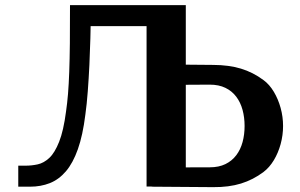

<svg xmlns="http://www.w3.org/2000/svg" viewBox="-20 -738 1185 759"><path d="M598.1 -76 809.1 -76.6Q845.1 -76.6 871.1 -89.3Q897.1 -102 914 -124.4Q930.9 -146.7 938.9 -176.4Q946.9 -206 946.9 -239.9Q946.9 -273.8 938.9 -303.4Q930.9 -333.1 914 -355.6Q897.1 -378.1 871.1 -390.7Q845.1 -403.4 809.1 -403.4L688.9 -402.7L655.2 -482.9L822.9 -481.4Q884.9 -481.1 932.5 -466.7Q980.2 -452.3 1021.8 -421.3Q1045.2 -404.1 1062.5 -375.1Q1079.8 -346.2 1089.4 -311.2Q1099 -276.2 1099 -239.9Q1099 -203.6 1089.4 -168.4Q1079.8 -133.3 1062.5 -104.7Q1045.2 -76 1021.8 -58.2Q980.7 -27.3 932.8 -12.5Q884.9 2.3 822.9 1.8L579.7 0ZM256.7 -717.6H714.5V-0.8L559.4 -0.5V-702.8L627.5 -634.7H270.2L338.6 -674.8Q338.6 -635.2 337.2 -585.1Q335.9 -534.9 333.4 -481.4Q330.8 -427.9 327 -376.9Q323.2 -326 317.4 -284.7Q307.3 -203.1 287.8 -148.1Q268.4 -93.2 240.4 -60.6Q212.4 -28 176.8 -14Q141.2 0 98.6 0H52.2V-83.1H81.7Q105.2 -83.1 129.2 -88.3Q153.2 -93.6 174.8 -113.6Q196.4 -133.7 213.7 -177.3Q231.1 -220.8 241.1 -297.7Q245.8 -329.8 248.9 -367.3Q251.9 -404.8 253.7 -453.6Q255.5 -502.3 256.2 -566.9Q256.9 -631.4 256.7 -717.6Z"/></svg>

Font: Russolo 10pt ExtraLight
Style: Regular
Weight: 200
Designer: Micah Stupak-Hahn
Version: Version 1.000